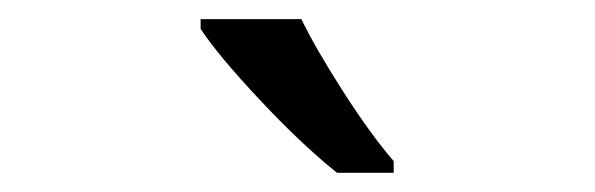

<svg xmlns="http://www.w3.org/2000/svg" viewBox="-20 -786 620 200"><path d="M390.1 -606H331.1Q294.4 -635.3 250.7 -681.9Q207 -728.5 189 -755.9V-766.1H293.9Q309.6 -733.9 338.4 -689.2Q367.2 -644.5 390.1 -618.2Z"/></svg>

Font: Noto Sans Malayalam
Style: Regular
Weight: 400
Designer: Monotype Design team
Foundry: Monotype Imaging Inc.
Version: Version 1.02